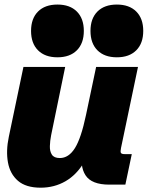

<svg xmlns="http://www.w3.org/2000/svg" viewBox="-20 -827 662 860"><path d="M162.1 13.7Q96.2 13.7 60.5 -17.1Q24.9 -47.9 15.6 -99.6Q6.3 -151.4 19.5 -214.4L85 -527.3H272L209 -221.2Q204.1 -196.3 203.4 -172.9Q202.6 -149.4 212.4 -134.3Q222.2 -119.1 248 -119.1Q287.6 -119.1 315.4 -163.3Q343.3 -207.5 365.2 -312L410.6 -527.3H598.1L522 -164.1Q518.6 -147.9 521.5 -142.3Q524.4 -136.7 538.6 -136.7H570.3L541.5 0H469.7Q390.1 0 363 -42Q335.9 -84 351.1 -154.8L357.9 -187L357.4 -101.6Q323.2 -43.9 273.2 -15.1Q223.1 13.7 162.1 13.7ZM237.3 -570.3Q181.6 -570.3 150.4 -601.6Q119.1 -632.8 119.1 -688.5Q119.1 -744.1 150.4 -775.4Q181.6 -806.6 237.3 -806.6Q293 -806.6 324.2 -775.4Q355.5 -744.1 355.5 -688.5Q355.5 -632.8 324.2 -601.6Q293 -570.3 237.3 -570.3ZM503.4 -570.3Q447.8 -570.3 416.5 -601.6Q385.3 -632.8 385.3 -688.5Q385.3 -744.1 416.5 -775.4Q447.8 -806.6 503.4 -806.6Q559.1 -806.6 590.3 -775.4Q621.6 -744.1 621.6 -688.5Q621.6 -632.8 590.3 -601.6Q559.1 -570.3 503.4 -570.3Z"/></svg>

Font: Schibsted Grotesk Black
Style: Italic
Weight: 900
Italic angle: -12°
Designer: Bakken & Baeck AS, Henrik Kongsvoll
Foundry: Schibsted ASA
Version: Version 1.100;gftools[0.9.25]